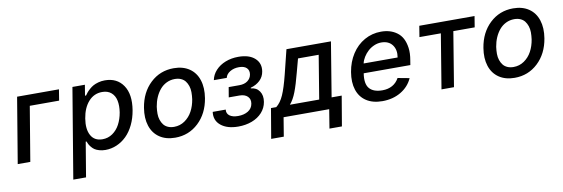

<svg xmlns="http://www.w3.org/2000/svg" viewBox="-55 -962 4617 1575"><g transform="rotate(-10 2254.0 -174.5)"><path d="M465.9 -545.5 451 -453.8H206.7L131 0H26.3L117.2 -545.5Z M453.1 204.5 578.1 -545.5H681.8L667.3 -457H676.1Q685.7 -470.5 693.7 -480.3Q701.7 -490.1 718 -504.8Q734.4 -519.5 751.4 -528.9Q768.5 -538.4 794.2 -545.5Q820 -552.6 848.7 -552.6Q949.6 -552.6 1000.9 -477.1Q1052.2 -401.6 1030.9 -271.7Q1020.2 -206.7 994.3 -153.2Q968.4 -99.8 932.2 -64.1Q896 -28.4 850.7 -8.9Q805.4 10.7 756 10.7Q727.6 10.7 704.4 3.7Q681.1 -3.2 667.1 -12.6Q653.1 -22 641.3 -36.6Q629.6 -51.1 624.6 -61.1Q619.7 -71 614 -84.9H607.6L559.3 204.5ZM636.7 -272.7Q622.5 -185 651.5 -132.5Q680.4 -79.9 747.5 -79.9Q793.7 -79.9 831 -105.6Q868.3 -131.4 891.2 -174.2Q914.1 -217 923.7 -272.7Q932.2 -328.1 923.5 -370.2Q914.8 -412.3 886 -437.3Q857.2 -462.4 810.7 -462.4Q742.5 -462.4 696.7 -411Q650.9 -359.7 636.7 -272.7Z M1337.4 11Q1260.3 11 1207.6 -24.7Q1154.8 -60.4 1133.7 -125.2Q1112.6 -190 1126.4 -274.9Q1146.7 -400.6 1227.5 -476.6Q1308.2 -552.6 1421.9 -552.6Q1498.9 -552.6 1551.7 -516.9Q1604.4 -481.2 1625.5 -416.2Q1646.7 -351.2 1632.8 -265.6Q1612.2 -140.6 1531.4 -64.8Q1450.6 11 1337.4 11ZM1343.4 -78.1Q1392.8 -78.1 1432.4 -105.5Q1471.9 -132.8 1495.6 -176.5Q1519.2 -220.2 1528.1 -274.9Q1532.3 -305.8 1532.1 -333.8Q1532 -361.9 1524 -385.7Q1516 -409.4 1502.5 -426.8Q1489 -444.2 1466.8 -454Q1444.6 -463.8 1415.8 -463.8Q1378.6 -463.8 1346.4 -448Q1314.3 -432.2 1291.4 -404.8Q1268.5 -377.5 1253.2 -342.2Q1237.9 -306.8 1231.2 -266Q1226.9 -235.1 1227.1 -207.2Q1227.3 -179.3 1235.3 -155.7Q1243.3 -132.1 1256.7 -114.9Q1270.2 -97.7 1292.4 -87.9Q1314.6 -78.1 1343.4 -78.1Z M1675.8 -144.2H1784.1Q1780.5 -111.2 1805.4 -92.9Q1830.3 -74.6 1876.1 -74.6Q1924.7 -74.6 1958.8 -95.2Q1992.9 -115.8 1999.6 -155.5Q2006 -192.5 1982.8 -215.4Q1959.5 -238.3 1914.8 -238.3H1826L1840.2 -321.7H1929Q1971.9 -321.7 1998.4 -341.6Q2024.9 -361.5 2030.2 -393.8Q2035.5 -427.6 2014.7 -447.8Q1994 -468 1951.3 -468Q1908.4 -468 1876.4 -448.7Q1844.5 -429.3 1837.7 -398.8H1730.1Q1739 -443.9 1771.5 -479Q1804 -514.2 1853.3 -533.4Q1902.7 -552.6 1960.6 -552.6Q2050.4 -552.6 2097.5 -509.9Q2144.5 -467.3 2133.2 -399.9Q2126.1 -356.5 2095.3 -327.2Q2064.6 -297.9 2018.1 -285.2L2016.7 -279.5Q2063.6 -276.3 2088.1 -240.6Q2112.6 -204.9 2103.7 -151.6Q2095.5 -102.6 2062 -65.3Q2028.4 -28.1 1976.6 -8.5Q1924.7 11 1862.6 11Q1770.6 11 1718.4 -31.4Q1666.2 -73.9 1675.8 -144.2Z M2109.7 157.3 2152 -92H2196Q2233.3 -121.4 2258.3 -177.9Q2283.4 -234.4 2310.4 -342L2360.8 -545.5H2731.5L2657 -92H2741.1L2698.9 157.3H2595.2L2620.7 0H2240.8L2214.8 157.3ZM2309.7 -92H2553.6L2613.3 -454.5H2441.1L2410.9 -342Q2386 -245.7 2363.3 -186.6Q2340.6 -127.5 2309.7 -92Z M3062.9 11Q2983.3 11 2930.2 -23.6Q2877.1 -58.2 2856.5 -121.6Q2835.9 -185 2850.1 -269.2Q2864 -352.3 2905.7 -416.7Q2947.4 -481.2 3010.8 -516.9Q3074.2 -552.6 3149.1 -552.6Q3187.5 -552.6 3220.3 -543Q3253.2 -533.4 3281.2 -512.8Q3309.3 -492.2 3326.2 -460Q3343 -427.9 3349.4 -382.6Q3355.8 -337.4 3345.2 -278.4L3339.1 -240.8H2950.6Q2937.1 -154.8 2970.3 -115.8Q3003.6 -76.7 3078.5 -76.7Q3125.4 -76.7 3160.9 -96.4Q3196.4 -116.1 3217.3 -154.5L3314.6 -136.4Q3284.8 -68.9 3218 -28.9Q3151.3 11 3062.9 11ZM2964.1 -320.3H3247.2Q3257.8 -383.5 3227.3 -424.2Q3196.7 -464.8 3135.3 -464.8Q3105.1 -464.8 3076 -452.2Q3046.9 -439.6 3024.5 -419.2Q3002.1 -398.8 2986 -372.9Q2969.8 -346.9 2964.1 -320.3Z M3452.4 -453.8 3467.3 -545.5H3927.6L3912.6 -453.8H3734.7L3660.2 0H3556.1L3630.7 -453.8Z M4164.8 11Q4087.7 11 4035 -24.7Q3982.2 -60.4 3961.1 -125.2Q3940 -190 3953.8 -274.9Q3974.1 -400.6 4054.9 -476.6Q4135.7 -552.6 4249.3 -552.6Q4326.3 -552.6 4379.1 -516.9Q4431.8 -481.2 4452.9 -416.2Q4474.1 -351.2 4460.2 -265.6Q4439.6 -140.6 4358.8 -64.8Q4278.1 11 4164.8 11ZM4170.8 -78.1Q4220.2 -78.1 4259.8 -105.5Q4299.4 -132.8 4323 -176.5Q4346.6 -220.2 4355.5 -274.9Q4359.7 -305.8 4359.6 -333.8Q4359.4 -361.9 4351.4 -385.7Q4343.4 -409.4 4329.9 -426.8Q4316.4 -444.2 4294.2 -454Q4272 -463.8 4243.3 -463.8Q4206 -463.8 4173.8 -448Q4141.7 -432.2 4118.8 -404.8Q4095.9 -377.5 4080.6 -342.2Q4065.3 -306.8 4058.6 -266Q4054.3 -235.1 4054.5 -207.2Q4054.7 -179.3 4062.7 -155.7Q4070.7 -132.1 4084.2 -114.9Q4097.7 -97.7 4119.9 -87.9Q4142 -78.1 4170.8 -78.1Z"/></g></svg>

Font: Karasuma Gothic
Style: Medium Italic
Weight: 500
Italic angle: 9.39998°
Designer: Rasmus Andersson / Ryoko Nishizuka
Foundry: Genbu
Version: Version 1.00